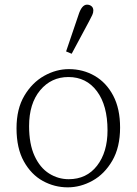

<svg xmlns="http://www.w3.org/2000/svg" viewBox="-20 -792 587 825"><path d="M271 13Q214 13 164 -14.5Q114 -42 82.5 -98.5Q51 -155 51 -241Q51 -324 84.5 -380.5Q118 -437 169.5 -466Q221 -495 276 -495Q337 -495 387 -466Q437 -437 466.5 -381Q496 -325 496 -244Q496 -159 462.5 -101.5Q429 -44 377.5 -15.5Q326 13 271 13ZM275 -22Q352 -22 397 -80Q442 -138 442 -232Q442 -339 396.5 -400Q351 -461 274 -461Q200 -461 152.5 -404Q105 -347 105 -250Q105 -173 128.5 -122Q152 -71 191 -46.5Q230 -22 275 -22ZM264 -571 317 -727Q331 -772 354 -772Q365 -772 373 -765.5Q381 -759 381 -747Q381 -737 376.5 -727.5Q372 -718 362 -699L288 -561Z"/></svg>

Font: Source Serif 4 SmText Light
Style: Regular
Weight: 300
Designer: Frank Grießhammer
Foundry: Adobe
Version: Version 4.005;hotconv 1.1.0;makeotfexe 2.6.0